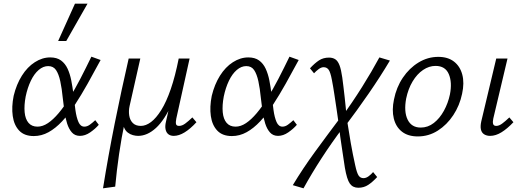

<svg xmlns="http://www.w3.org/2000/svg" viewBox="-20 -731 2850 1040"><path d="M163 6Q112 6 84 -23.5Q56 -53 49 -102.5Q42 -152 54 -212Q69 -274 98.5 -321Q128 -368 168.5 -394Q209 -420 252 -420Q288 -420 310.5 -403.5Q333 -387 346 -359Q359 -331 366 -295.5Q373 -260 378 -220Q383 -175 388.5 -135Q394 -95 405 -70Q416 -45 437 -45Q452 -45 466.5 -55.5Q481 -66 496 -80L515 -55Q496 -33 468.5 -14Q441 5 413 5Q386 5 369.5 -13.5Q353 -32 343.5 -62Q334 -92 329 -128Q324 -164 320 -200Q315 -252 306.5 -291Q298 -330 283.5 -351.5Q269 -373 241 -373Q214 -373 189.5 -352Q165 -331 147 -293.5Q129 -256 119 -208Q110 -160 113.5 -123Q117 -86 134.5 -65.5Q152 -45 183 -45Q211 -45 239.5 -64Q268 -83 297.5 -118Q327 -153 356.5 -200.5Q386 -248 415.5 -305Q445 -362 475 -424L525 -406Q489 -339 454.5 -277.5Q420 -216 386 -164Q352 -112 316.5 -74Q281 -36 243 -15Q205 6 163 6ZM295 -509 386 -711H454L339 -509Z M538 289Q566 114 601.5 -63Q637 -240 677 -414H740L682 -157Q676 -130 680 -105Q684 -80 699.5 -64.5Q715 -49 743 -49Q770 -49 798 -70Q826 -91 853.5 -135Q881 -179 905 -248.5Q929 -318 948 -414H985Q955 -267 913.5 -174Q872 -81 825 -38Q778 5 728 5Q715 5 700 1Q685 -3 672 -13Q659 -23 652 -40.5Q645 -58 648 -84L656 -71Q638 14 625 103.5Q612 193 604 280ZM921 5Q904 5 892.5 -3.5Q881 -12 877 -29.5Q873 -47 879 -72L956 -414H1007L935 -89Q931 -69 933.5 -59Q936 -49 950 -49Q966 -49 983 -61.5Q1000 -74 1022 -95L1044 -69Q1011 -33 980 -14Q949 5 921 5Z M1236 6Q1185 6 1157 -23.5Q1129 -53 1122 -102.5Q1115 -152 1127 -212Q1142 -274 1171.5 -321Q1201 -368 1241.5 -394Q1282 -420 1325 -420Q1361 -420 1383.5 -403.5Q1406 -387 1419 -359Q1432 -331 1439 -295.5Q1446 -260 1451 -220Q1456 -175 1461.5 -135Q1467 -95 1478 -70Q1489 -45 1510 -45Q1525 -45 1539.5 -55.5Q1554 -66 1569 -80L1588 -55Q1569 -33 1541.5 -14Q1514 5 1486 5Q1459 5 1442.5 -13.5Q1426 -32 1416.5 -62Q1407 -92 1402 -128Q1397 -164 1393 -200Q1388 -252 1379.5 -291Q1371 -330 1356.5 -351.5Q1342 -373 1314 -373Q1287 -373 1262.5 -352Q1238 -331 1220 -293.5Q1202 -256 1192 -208Q1183 -160 1186.5 -123Q1190 -86 1207.5 -65.5Q1225 -45 1256 -45Q1284 -45 1312.5 -64Q1341 -83 1370.5 -118Q1400 -153 1429.5 -200.5Q1459 -248 1488.5 -305Q1518 -362 1548 -424L1598 -406Q1562 -339 1527.5 -277.5Q1493 -216 1459 -164Q1425 -112 1389.5 -74Q1354 -36 1316 -15Q1278 6 1236 6Z M1921 286Q1891 286 1875 263.5Q1859 241 1848 177Q1841 127 1831.5 67.5Q1822 8 1816 -50Q1810 -95 1803.5 -137.5Q1797 -180 1791 -220.5Q1785 -261 1778 -297Q1770 -340 1760 -353.5Q1750 -367 1733 -367Q1720 -367 1706 -356.5Q1692 -346 1681 -334L1659 -361Q1685 -389 1708 -404Q1731 -419 1762 -419Q1782 -419 1796 -410Q1810 -401 1819 -377.5Q1828 -354 1834 -311Q1837 -287 1840.5 -260Q1844 -233 1847 -204Q1850 -175 1853 -146.5Q1856 -118 1858 -91Q1869 -19 1880 43.5Q1891 106 1904 164Q1913 206 1922.5 220Q1932 234 1949 234Q1963 234 1977 223.5Q1991 213 2001 201L2023 228Q1998 255 1974.5 270.5Q1951 286 1921 286ZM1624 289 1566 272Q1620 182 1686.5 91Q1753 0 1823 -93L1839 -41Q1777 41 1722.5 125Q1668 209 1624 289ZM1846 -43 1830 -96Q1888 -175 1941 -259.5Q1994 -344 2035 -420L2092 -403Q2041 -317 1977.5 -225Q1914 -133 1846 -43Z M2243 8Q2190 8 2157 -18Q2124 -44 2113 -89.5Q2102 -135 2114 -192Q2127 -258 2162 -310Q2197 -362 2247 -392.5Q2297 -423 2354 -423Q2406 -423 2439 -397.5Q2472 -372 2484 -327Q2496 -282 2483 -223Q2470 -160 2435.5 -107.5Q2401 -55 2351.5 -23.5Q2302 8 2243 8ZM2259 -40Q2298 -40 2330 -65Q2362 -90 2384.5 -131Q2407 -172 2417 -219Q2430 -285 2411 -329.5Q2392 -374 2339 -374Q2304 -374 2271.5 -352Q2239 -330 2215 -290Q2191 -250 2180 -197Q2167 -126 2188 -83Q2209 -40 2259 -40Z M2635 5Q2616 5 2602.5 -3.5Q2589 -12 2585 -29.5Q2581 -47 2587 -74L2668 -414H2729L2652 -89Q2648 -71 2651 -60Q2654 -49 2668 -49Q2683 -49 2700 -61.5Q2717 -74 2739 -95L2761 -69Q2728 -34 2696.5 -14.5Q2665 5 2635 5Z"/></svg>

Font: Ysabeau Office
Style: Italic
Weight: 400
Italic angle: -12°
Designer: Christian Thalmann (Catharsis Fonts)
Version: Version 2.001;gftools[0.9.30]; featfreeze: tnum,lnum,ss02